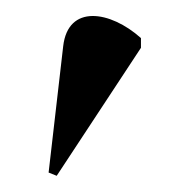

<svg xmlns="http://www.w3.org/2000/svg" viewBox="-20 -823 234 237"><path d="M50 -606 154 -764V-776C116 -810 64 -818 58 -766L40 -610Z"/></svg>

Font: Noto Serif Display Condensed
Style: Regular
Weight: 400
Width: 3
Designer: Monotype Design Team
Foundry: Monotype Imaging Inc.
Version: Version 2.009